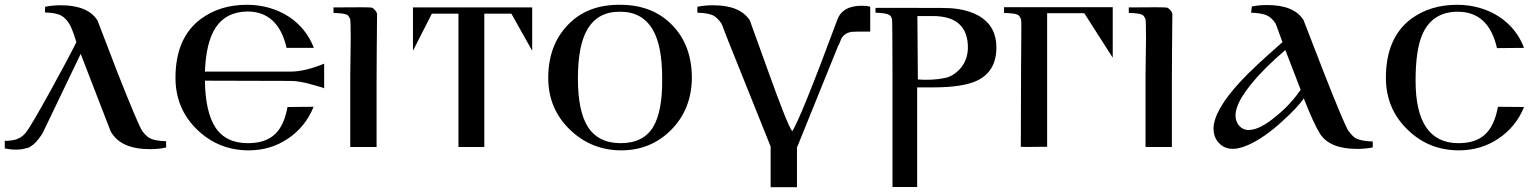

<svg xmlns="http://www.w3.org/2000/svg" viewBox="-36 -614 6409 802"><path d="M658 2C658 -15 658 -24 658 -24C627 -25 605 -29 591 -36C581 -41 570 -51 558 -67C547 -84 512 -166 454 -313C437 -357 410 -429 371 -529C344 -571 293 -592 218 -592C195 -592 174 -590 154 -586C154 -593 151 -581 152 -562C183 -561 206 -557 221 -548C232 -542 243 -531 253 -515C258 -507 265 -492 273 -469C280 -448 283 -438 283 -438C262 -395 226 -328 175 -235C120 -136 86 -77 71 -59C57 -42 38 -31 15 -28C-4 -25 -15 -25 -16 -27V6C-1 9 14 11 30 11C47 11 63 9 76 4L77 5C94 -1 111 -14 126 -35C133 -44 140 -53 145 -64L301 -389L426 -66C453 -16 508 9 590 9C614 9 637 7 658 2Z M1318 -348C1264 -326 1218 -315 1179 -315H820C823 -397 838 -458 865 -499C894 -543 938 -565 997 -566C1083 -566 1138 -515 1161 -414H1275C1234 -523 1128 -594 995 -594C920 -594 856 -574 803 -535C732 -482 697 -400 697 -289C697 -202 728 -129 789 -71C849 -14 920 14 1003 14C1064 14 1118 -2 1167 -35C1216 -68 1252 -113 1274 -168L1165 -167C1146 -64 1098 -16 999 -16C938 -16 892 -38 863 -83C836 -125 821 -190 820 -277L1178 -276C1202 -276 1233 -271 1270 -260C1303 -251 1319 -246 1318 -245Z M1539 -554C1539 -565 1526 -578 1518 -582C1510 -584 1456 -584 1357 -583C1357 -568 1357 -560 1357 -560C1386 -559 1405 -557 1414 -552C1419 -549 1423 -543 1427 -533C1428 -529 1429 -503 1429 -454C1428 -369 1427 -317 1427 -299V0H1537V-276C1537 -341 1538 -434 1539 -554Z M2187 -583H1689V-402L1768 -557H1879V0H1987V-557H2100L2187 -402Z M2854 -288C2854 -380 2826 -454 2771 -510C2716 -566 2644 -594 2555 -594C2465 -595 2392 -568 2337 -511C2282 -454 2254 -380 2254 -289C2254 -202 2285 -129 2346 -71C2406 -14 2477 14 2559 14C2641 14 2710 -14 2767 -71C2824 -128 2853 -201 2854 -288ZM2730 -285C2731 -194 2718 -127 2693 -85C2666 -39 2620 -16 2557 -16C2494 -16 2448 -39 2419 -85C2392 -128 2378 -195 2378 -286C2378 -378 2391 -447 2418 -492C2447 -541 2492 -566 2555 -565C2616 -565 2661 -540 2690 -491C2717 -446 2730 -377 2730 -285Z M3599 -586C3588 -589 3577 -590 3564 -590C3509 -590 3475 -570 3461 -530C3356 -247 3293 -93 3273 -66C3260 -83 3227 -165 3174 -313L3096 -529C3069 -571 3018 -592 2943 -592C2920 -592 2899 -590 2878 -586C2878 -593 2876 -581 2877 -561C2908 -560 2931 -556 2946 -548C2957 -541 2968 -530 2978 -515C2979 -514 2984 -501 2993 -476C3003 -451 3008 -438 3008 -438L3183 -2V168H3293V0H3294L3466 -425C3467 -424 3471 -433 3478 -452C3487 -468 3501 -478 3522 -481C3527 -482 3553 -482 3599 -482Z M4126 -416C4126 -474 4103 -517 4056 -546C4023 -565 3982 -577 3931 -580C3922 -581 3877 -581 3795 -581H3621V-561C3650 -560 3669 -557 3678 -552C3683 -550 3687 -544 3690 -534C3691 -531 3692 -453 3692 -299C3692 -313 3692 -158 3692 167H3795V38V-141C3795 -223 3795 -259 3795 -249H3863C3946 -249 4008 -259 4047 -278C4100 -304 4126 -350 4126 -416ZM4007 -412C4006 -377 3994 -347 3970 -322C3951 -303 3931 -292 3910 -288C3876 -281 3839 -279 3798 -282L3796 -547H3860C3959 -547 4008 -502 4007 -412Z M4158 -584V-560C4187 -559 4207 -557 4216 -552C4221 -549 4225 -543 4229 -533C4230 -529 4231 -503 4230 -456C4229 -353 4229 -301 4229 -302C4228 -118 4228 -18 4228 -1C4228 0 4265 0 4338 -1V-559H4493L4612 -373V-584Z M4861 -554C4861 -565 4848 -578 4840 -582C4832 -584 4778 -584 4679 -583C4679 -568 4679 -560 4679 -560C4708 -559 4727 -557 4736 -552C4741 -549 4745 -543 4749 -533C4750 -529 4751 -503 4751 -454C4750 -369 4749 -317 4749 -299V0H4859V-276C4859 -341 4860 -434 4861 -554Z M5698 -23C5667 -24 5645 -28 5630 -35C5619 -40 5609 -51 5598 -66H5597C5586 -83 5551 -165 5493 -313L5409 -530C5383 -572 5332 -593 5257 -593C5234 -593 5213 -591 5193 -587L5190 -561C5221 -560 5244 -556 5259 -548C5271 -542 5282 -531 5292 -516C5293 -515 5298 -501 5307 -476C5316 -451 5321 -438 5321 -438C5240 -367 5182 -313 5147 -275C5071 -193 5033 -127 5033 -76C5033 -55 5039 -37 5051 -22C5078 12 5120 17 5177 -8C5220 -27 5269 -60 5322 -109C5365 -148 5394 -179 5410 -203C5439 -129 5462 -80 5478 -55C5505 -13 5557 8 5632 8C5655 8 5676 6 5697 2C5697 9 5699 -3 5698 -23ZM5397 -239C5370 -200 5337 -163 5296 -130C5250 -91 5211 -71 5180 -71C5161 -71 5147 -79 5136 -94C5111 -131 5128 -186 5189 -261C5225 -306 5273 -354 5333 -405Z M6221 -168C6202 -64 6153 -16 6056 -16C5937 -16 5877 -103 5877 -277C5877 -360 5886 -424 5904 -467C5931 -532 5981 -565 6053 -565C6140 -565 6194 -514 6217 -413L6330 -414C6290 -523 6183 -594 6050 -594C5975 -594 5911 -574 5858 -535C5788 -482 5753 -400 5753 -289C5753 -202 5784 -129 5845 -71C5904 -14 5975 14 6058 14C6119 14 6174 -2 6223 -35C6272 -68 6308 -112 6330 -167Z"/></svg>

Font: GFS Nicefore
Style: Regular
Weight: 400
Designer: George Matthiopoulos
Foundry: George Matthiopoulos
Version: Version 1.0